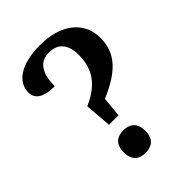

<svg xmlns="http://www.w3.org/2000/svg" viewBox="-213 -823 931 931"><g transform="rotate(-45 252.0 -358.0)"><path d="M187 -352 198 -214H263L273 -317C399 -371 467 -433 467 -541C467 -656 373 -724 235 -724C96 -724 32 -668 32 -602C32 -552 75 -532 144 -532C144 -614 171 -668 240 -668C305 -668 334 -625 334 -557C334 -476 303 -402 187 -352ZM228 8C268 8 302 -11 302 -69C302 -127 268 -146 228 -146C187 -146 154 -127 154 -69C154 -11 187 8 228 8Z"/></g></svg>

Font: Noto Serif Lao SemiBold
Style: Regular
Weight: 600
Designer: Monotype Design Team
Foundry: Monotype Imaging Inc.
Version: Version 2.003